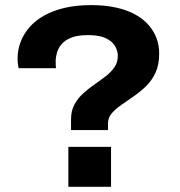

<svg xmlns="http://www.w3.org/2000/svg" viewBox="-20 -719 694 739"><path d="M253.4 -218.4V-259.7Q253.4 -292.6 266.5 -316.7Q279.5 -340.8 299.9 -359.2Q320.2 -377.7 343.5 -393.7Q366.7 -409.8 387 -425.6Q407.4 -441.3 420.5 -460.3Q433.5 -479.3 433.5 -503.7Q433.5 -517.2 428 -531.2Q422.5 -545.3 409.8 -557.3Q397 -569.3 375.1 -576.6Q353.2 -583.8 318.5 -583.8Q278 -583.8 253.6 -573.8Q229.1 -563.8 216.5 -548.4Q203.9 -533 199.1 -515.8Q194.3 -498.7 194.3 -483.5Q194.3 -476.5 194.4 -470Q194.5 -463.5 195.5 -456.5H51.7Q50.5 -462.6 49.1 -471.7Q47.7 -480.8 47.7 -493.1Q47.7 -526.7 59.2 -557.3Q70.7 -588 93.1 -613.8Q115.5 -639.7 149.6 -658.9Q183.7 -678.1 229 -688.8Q274.3 -699.4 331.3 -699.4Q384 -699.4 426.2 -690Q468.3 -680.7 499.4 -663.8Q530.5 -646.9 551.2 -623.5Q571.9 -600.2 582.3 -572.3Q592.7 -544.5 592.7 -513Q592.7 -470.1 578.8 -439.8Q564.9 -409.5 542.1 -387.3Q519.3 -365.2 494.1 -347.9Q469 -330.6 446.7 -315Q424.4 -299.5 410 -282.7Q395.6 -265.9 395.6 -243.3V-218.4ZM243.1 0V-153.7H407.4V0Z"/></svg>

Font: Archivo SemiBold SemiExpanded
Style: Regular
Weight: 600
Width: 6
Version: Version 2.001